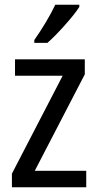

<svg xmlns="http://www.w3.org/2000/svg" viewBox="-20 -786 410 806"><path d="M212 -766Q196 -732 172 -692Q148 -652 124 -618V-606H179Q210 -633 252 -680Q294 -727 313 -757V-766ZM342 -69H126L336 -474V-537H43V-468H243L30 -57V0H342Z"/></svg>

Font: Noto Sans Display SemiCondensed
Style: Regular
Weight: 400
Width: 4
Designer: Monotype Design team
Foundry: Monotype Imaging Inc.
Version: 1.000